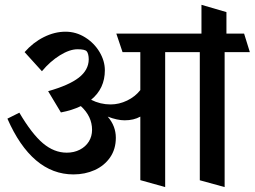

<svg xmlns="http://www.w3.org/2000/svg" viewBox="-20 -717 1041 785"><path d="M1001.5 -503.9H898.4V47.9L796.9 20V-503.9H655.3V47.9L553.7 19.5V-240.2Q526.9 -225.1 489.7 -225.1Q459.5 -225.1 420.4 -240.2Q453.6 -201.7 453.6 -153.8Q453.6 -107.4 430.2 -73.5Q406.7 -39.6 367.2 -21.7Q327.6 -3.9 280.3 -3.9Q195.3 -3.9 127.4 -61.5Q59.6 -119.1 10.3 -231.9L59.1 -256.3Q109.9 -169.9 155.5 -131.3Q201.2 -92.8 252.9 -92.8Q282.7 -92.8 306.4 -105Q330.1 -117.2 343.3 -138.4Q356.4 -159.7 356.4 -186Q356.4 -241.2 310.5 -283.2Q275.4 -266.1 229 -257.3L176.8 -344.2Q261.7 -368.2 302 -399.4Q342.3 -430.7 342.8 -474.1Q342.8 -484.9 340.6 -493.9Q338.4 -502.9 334.5 -507.3Q327.1 -515.6 296.9 -515.6Q265.1 -515.6 225.1 -491Q185.1 -466.3 151.4 -425.8L80.6 -503.9Q114.7 -543 158.9 -565.2Q203.1 -587.4 248 -587.4Q291 -587.4 328.1 -564.2Q365.2 -541 387 -504.4Q408.7 -467.8 408.7 -429.7Q408.7 -355 352.5 -309.1Q390.1 -290 432.1 -290Q466.8 -290 499.8 -305.9Q532.7 -321.8 553.7 -348.6V-503.9H481L455.6 -579.6H803.7V-697.3L905.8 -667.5V-579.6H978Z"/></svg>

Font: Vesper Libre Medium
Style: Regular
Weight: 500
Designer: Robert Keller & Kimya Gandhi
Foundry: Mota Italic
Version: Version 1.058